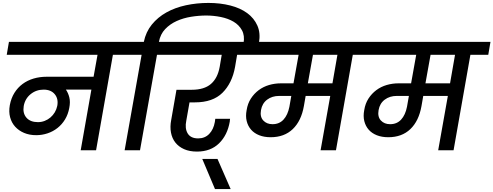

<svg xmlns="http://www.w3.org/2000/svg" viewBox="-20 -1026 3369 1311"><path d="M239 -192Q263 -192 285 -200.5Q307 -209 324.5 -224Q342 -239 354 -259Q366 -279 371 -303Q380 -351 354 -382.5Q328 -414 278 -414Q227 -414 189 -383Q151 -352 142 -302Q134 -253 160.5 -222.5Q187 -192 239 -192ZM41 -740H888L873 -652H751L636 0H531L604 -414H430Q446 -391 453.5 -360.5Q461 -330 453 -289Q445 -245 424 -210.5Q403 -176 372.5 -152Q342 -128 304.5 -115.5Q267 -103 227 -103Q181 -103 144.5 -118.5Q108 -134 83.5 -161Q59 -188 49 -225.5Q39 -263 47 -308Q56 -356 78.5 -392Q101 -428 134 -452.5Q167 -477 209 -489.5Q251 -502 299 -502H619L646 -652H26Z M936 0H831L947 -652H825L840 -740H962Q976 -808 1016.5 -858Q1057 -908 1116 -941Q1175 -974 1249 -990Q1323 -1006 1403 -1006Q1484 -1006 1552.5 -988.5Q1621 -971 1668 -936.5Q1715 -902 1737.5 -851Q1760 -800 1748 -733L1745 -716H1641L1643 -731Q1652 -783 1632 -819.5Q1612 -856 1574.5 -878Q1537 -900 1487.5 -910Q1438 -920 1388 -920Q1338 -920 1285 -911.5Q1232 -903 1186.5 -882.5Q1141 -862 1108 -827.5Q1075 -793 1065 -740H1189L1173 -652H1052Z M1142 -740H1724L1708 -652H1599L1585 -569Q1565 -458 1499 -392.5Q1433 -327 1311 -327H1274L1252 -202Q1241 -149 1261.5 -115Q1282 -81 1333 -81Q1379 -81 1408.5 -111.5Q1438 -142 1447 -193L1450 -215H1551Q1550 -209 1549.5 -204Q1549 -199 1549 -196Q1533 -103 1475.5 -47Q1418 9 1325 9Q1274 9 1237 -7.5Q1200 -24 1177.5 -52.5Q1155 -81 1147.5 -120.5Q1140 -160 1149 -207L1185 -413H1289Q1374 -413 1420 -452.5Q1466 -492 1480 -569L1494 -652H1127Z M1361 59H1465L1555 265H1448Z M1841 -178Q1887 -178 1916 -209.5Q1945 -241 1956 -297L1969 -371H1886Q1838 -371 1804 -345.5Q1770 -320 1762 -274Q1754 -229 1777.5 -203.5Q1801 -178 1841 -178ZM2284 -652H2117L2082 -457H2250ZM1676 -740H2526L2511 -652H2389L2274 0H2169L2235 -371H2067L2055 -302Q2037 -200 1979 -144.5Q1921 -89 1828 -89Q1784 -89 1750 -102.5Q1716 -116 1694.5 -140.5Q1673 -165 1664.5 -199Q1656 -233 1664 -274Q1671 -319 1693 -353Q1715 -387 1746.5 -410.5Q1778 -434 1817 -445.5Q1856 -457 1899 -457H1984L2019 -652H1661Z M2644 -178Q2690 -178 2719 -209.5Q2748 -241 2759 -297L2772 -371H2689Q2641 -371 2607 -345.5Q2573 -320 2565 -274Q2557 -229 2580.5 -203.5Q2604 -178 2644 -178ZM3087 -652H2920L2885 -457H3053ZM2479 -740H3329L3314 -652H3192L3077 0H2972L3038 -371H2870L2858 -302Q2840 -200 2782 -144.5Q2724 -89 2631 -89Q2587 -89 2553 -102.5Q2519 -116 2497.5 -140.5Q2476 -165 2467.5 -199Q2459 -233 2467 -274Q2474 -319 2496 -353Q2518 -387 2549.5 -410.5Q2581 -434 2620 -445.5Q2659 -457 2702 -457H2787L2822 -652H2464Z"/></svg>

Font: SVN-Poppins Medium
Style: Italic
Weight: 500
Italic angle: -10°
Designer: Ninad Kale (Devanagari), Jonny Pinhorn (Latin)
Foundry: Indian Type Foundry
Version: Version 3.002 2017; ttfautohint (v1.8.3)